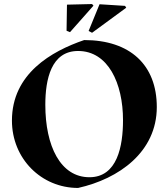

<svg xmlns="http://www.w3.org/2000/svg" viewBox="-20 -912 828 949"><path d="M422 -36C279 -36 204 -190 204 -394C204 -520 233 -660 366 -660C514 -660 588 -501 588 -318C588 -190 560 -36 422 -36ZM755 -383C755 -591 623 -714 396 -714C235 -659 39 -548 39 -316C39 -128 184 17 366 17C568 -28 755 -161 755 -383ZM326 -753 442 -884 435 -892 311 -889 309 -760ZM435 -750 604 -874 598 -883 472 -891 418 -759Z"/></svg>

Font: Mazius Display
Style: Bold
Weight: 700
Designer: Alberto Casagrande & Collletttivo
Foundry: Collletttivo
Version: Version 2.000;Glyphs 3.2 (3221)